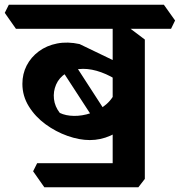

<svg xmlns="http://www.w3.org/2000/svg" viewBox="-67 -659 755 806"><path d="M310 -71Q266 -71 216.5 -88.5Q167 -106 124 -137.5Q81 -169 54 -212.5Q27 -256 27 -307Q27 -349 45 -384Q63 -419 96 -443.5Q129 -468 173 -476.5Q217 -485 267 -474L456 -383L437 -314Q398 -341 358 -355.5Q318 -370 282 -370Q239 -370 210 -351.5Q181 -333 168.5 -304Q156 -275 159.5 -243.5Q163 -212 184 -185Q209 -173 243.5 -172.5Q278 -172 314 -184Q350 -196 379.5 -221.5Q409 -247 423 -287L465 -143Q438 -108 396.5 -89.5Q355 -71 310 -71ZM119 127 72 60 89 26H541V92L514 127ZM339 -140 179 -386 233 -411 389 -170ZM541 62 406 41V-581L452 -560L541 -493ZM0 -538 -47 -605 -30 -639H621L668 -573L651 -538Z"/></svg>

Font: Eczar SemiBold
Style: Regular
Weight: 600
Designer: Vaibhav Singh
Foundry: Rosetta Type Foundry
Version: Version 2.000